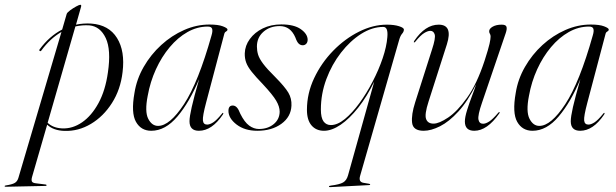

<svg xmlns="http://www.w3.org/2000/svg" viewBox="-126 -541 2588 806"><path d="M48 -329.5Q44.5 -324.5 41 -327Q37 -330 40.5 -334Q81.5 -389.5 135 -417L154 -482.5Q156 -488.5 168.5 -497.8Q181 -507 194 -514Q207 -521 211 -521Q217 -521 214 -511.5L193 -437.5Q224 -444 257.5 -442Q331 -436.5 365.2 -381.5Q399.5 -326.5 388.5 -238Q380 -165 344 -108.5Q308 -52 255.5 -20.8Q203 10.5 144.5 8.5Q98 7 72 -17.5L8.5 202Q5 214.5 8 220.8Q11 227 25 228.5L65.5 233.5Q69.5 234 69.5 236.5Q69.5 239.5 65 239.5L-102 243Q-106.5 243 -106.5 241Q-106.5 238 -102 237.5Q-75.5 233.5 -64.5 227.2Q-53.5 221 -49 206.5L132 -407Q84.5 -379.5 48 -329.5ZM134.5 -2Q178.5 0 218.5 -27.5Q258.5 -55 287.5 -108.2Q316.5 -161.5 327 -237Q341 -332 318 -381Q295 -430 249.5 -434.5Q220 -436.5 190.5 -430L74 -25.5Q96.5 -4 134.5 -2Z M739 -109.5Q724 -53 725.8 -35.5Q727.5 -18 743.5 -18Q754.5 -18 769 -27.2Q783.5 -36.5 805.5 -63.5Q808.5 -68 810.5 -67Q813 -65.5 809.5 -60Q763.5 8 709 8Q669.5 8 669.5 -32Q669.5 -50.5 678.8 -91.5Q688 -132.5 710 -209Q669.5 -112 618.8 -52Q568 8 509 8Q466 8 444.8 -29.5Q423.5 -67 438.5 -151Q447.5 -208.5 477.2 -260.2Q507 -312 550.8 -352Q594.5 -392 646.8 -415Q699 -438 753.5 -438Q790 -438 809.5 -430.5Q829 -423 829 -417Q829 -412 823.2 -409Q817.5 -406 816 -400.5ZM494 -138.5Q481 -72.5 496.2 -42.5Q511.5 -12.5 537.5 -12.5Q586.5 -12.5 646.5 -103.8Q706.5 -195 762 -392.5Q767.5 -410.5 764.5 -420Q761.5 -429.5 746 -429.5Q702 -429.5 661.2 -406.5Q620.5 -383.5 586.5 -343Q552.5 -302.5 528.5 -250Q504.5 -197.5 494 -138.5Z M961 0.5Q998 0.5 1022.8 -19.8Q1047.5 -40 1048 -72Q1048 -93.5 1033.5 -118.2Q1019 -143 977 -188Q947.5 -218.5 930.8 -239.5Q914 -260.5 907.5 -278.2Q901 -296 901.5 -317Q902.5 -349.5 922.8 -377.2Q943 -405 977.2 -421.8Q1011.5 -438.5 1055 -438.5Q1108.5 -438.5 1136.8 -418.5Q1165 -398.5 1165.5 -374.5Q1165.5 -363.5 1159.5 -357.2Q1153.5 -351 1145 -351Q1135 -351 1127.8 -358Q1120.5 -365 1114 -383.5Q1093.5 -431.5 1048.5 -431.5Q1007 -431.5 979.8 -407.5Q952.5 -383.5 952.5 -345.5Q952.5 -328 957.5 -311.5Q962.5 -295 978.8 -273.2Q995 -251.5 1029 -218Q1070 -176.5 1084.5 -152Q1099 -127.5 1097.5 -97.5Q1095.5 -50.5 1055.2 -21.2Q1015 8 954 8Q901.5 8 867.2 -18.2Q833 -44.5 833 -75.5Q833 -98 851 -98Q860.5 -98 868 -90.2Q875.5 -82.5 883 -63Q900.5 -28 920 -13.8Q939.5 0.5 961 0.5Z M1261 244.5Q1255 245 1255 242Q1255 239 1263.5 238Q1299.5 233.5 1314.2 225Q1329 216.5 1335 195L1445 -198.5Q1414.5 -135.5 1377.8 -89Q1341 -42.5 1303.8 -17.2Q1266.5 8 1234 8Q1201 8 1181.8 -14.5Q1162.5 -37 1162.5 -80Q1162.5 -149 1192.8 -213Q1223 -277 1272.5 -327.8Q1322 -378.5 1381 -408Q1440 -437.5 1498 -437.5Q1528.5 -437.5 1549 -431Q1569.5 -424.5 1569.5 -417Q1569.5 -408 1562 -399.5Q1554.5 -391 1549.5 -373L1385.5 198Q1378.5 223 1400 226.5L1423.5 230.5Q1428 231.5 1428 233.5Q1428 236 1423 236ZM1221 -81.5Q1221 -46.5 1232.2 -31.2Q1243.5 -16 1263 -16Q1290.5 -16 1321.5 -41.2Q1352.5 -66.5 1382.8 -108Q1413 -149.5 1438.5 -198.8Q1464 -248 1480.5 -296.8Q1497 -345.5 1500 -385Q1504 -428 1483 -428Q1436.5 -428 1390.2 -398.8Q1344 -369.5 1305.5 -320Q1267 -270.5 1244 -208.8Q1221 -147 1221 -81.5Z M1971 -70Q1973 -69 1970 -65Q1919 8 1865 8Q1825.5 8 1825.5 -31Q1825.5 -49 1834.8 -78.8Q1844 -108.5 1855.5 -138.5Q1867 -168.5 1873 -187.5Q1837.5 -115.5 1798.2 -72.8Q1759 -30 1721.2 -11Q1683.5 8 1652.5 8Q1608 8 1604 -25.5Q1600 -59 1617 -112L1687.5 -333Q1703.5 -381.5 1698.8 -396.5Q1694 -411.5 1680.5 -411.5Q1669.5 -411.5 1654.5 -402.2Q1639.5 -393 1617.5 -366Q1614 -362 1612 -363Q1610 -364 1613 -369.5Q1659 -437.5 1715.5 -437.5Q1776 -437.5 1750 -355L1673 -114.5Q1655.5 -60.5 1662.8 -41.2Q1670 -22 1694 -22Q1717 -22 1755.2 -47.5Q1793.5 -73 1834.8 -130.8Q1876 -188.5 1908 -285.5Q1924.5 -336.5 1929 -357Q1933.5 -377.5 1933.5 -387.5Q1933.5 -395 1930.5 -399.2Q1927.5 -403.5 1927.5 -410Q1927.5 -420.5 1942.2 -429Q1957 -437.5 1980 -437.5Q1997.5 -437.5 2000.2 -428.5Q2003 -419.5 1997 -402L1897.5 -110Q1879 -56.5 1882.5 -39Q1886 -21.5 1902 -21.5Q1913 -21.5 1927.8 -31Q1942.5 -40.5 1965.5 -67.5Q1968.5 -71.5 1971 -70Z M2339.5 -109.5Q2324.5 -53 2326.2 -35.5Q2328 -18 2344 -18Q2355 -18 2369.5 -27.2Q2384 -36.5 2406 -63.5Q2409 -68 2411 -67Q2413.5 -65.5 2410 -60Q2364 8 2309.5 8Q2270 8 2270 -32Q2270 -50.5 2279.2 -91.5Q2288.5 -132.5 2310.5 -209Q2270 -112 2219.2 -52Q2168.5 8 2109.5 8Q2066.5 8 2045.2 -29.5Q2024 -67 2039 -151Q2048 -208.5 2077.8 -260.2Q2107.5 -312 2151.2 -352Q2195 -392 2247.2 -415Q2299.5 -438 2354 -438Q2390.5 -438 2410 -430.5Q2429.5 -423 2429.5 -417Q2429.5 -412 2423.8 -409Q2418 -406 2416.5 -400.5ZM2094.5 -138.5Q2081.5 -72.5 2096.8 -42.5Q2112 -12.5 2138 -12.5Q2187 -12.5 2247 -103.8Q2307 -195 2362.5 -392.5Q2368 -410.5 2365 -420Q2362 -429.5 2346.5 -429.5Q2302.5 -429.5 2261.8 -406.5Q2221 -383.5 2187 -343Q2153 -302.5 2129 -250Q2105 -197.5 2094.5 -138.5Z"/></svg>

Font: Fraunces 144pt Light
Style: Italic
Weight: 300
Italic angle: -16°
Version: Version 1.000;[0bf87f6ff]